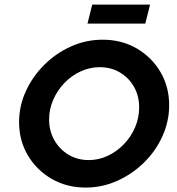

<svg xmlns="http://www.w3.org/2000/svg" viewBox="-20 -812 776 844"><path d="M356.2 12.5Q273.6 12.5 207.3 -25.7Q141 -63.9 102.4 -129.2Q63.9 -194.4 63.9 -275Q63.9 -346.5 93.8 -411.5Q123.6 -476.4 175 -527.4Q226.4 -578.5 292.4 -608Q358.3 -637.5 431.2 -637.5Q514.6 -637.5 580.6 -599.3Q646.5 -561.1 685.1 -495.8Q723.6 -430.6 723.6 -349.3Q723.6 -278.5 694.1 -213.2Q664.6 -147.9 612.8 -97.2Q561.1 -46.5 495.1 -17Q429.2 12.5 356.2 12.5ZM370.1 -108.3Q413.9 -108.3 453.8 -127.1Q493.8 -145.8 525 -178.5Q556.2 -211.1 574 -252.8Q591.7 -294.4 591.7 -339.6Q591.7 -390.3 569.1 -430.2Q546.5 -470.1 507.3 -493.4Q468.1 -516.7 418.1 -516.7Q374.3 -516.7 334 -497.9Q293.8 -479.2 262.8 -446.9Q231.9 -414.6 213.9 -373.3Q195.8 -331.9 195.8 -286.8Q195.8 -236.8 218.8 -196.2Q241.7 -155.6 281.2 -131.9Q320.8 -108.3 370.1 -108.3ZM364.6 -708.3 385.4 -791.7H639.6L618.8 -708.3Z"/></svg>

Font: Afacad
Style: Bold Italic
Weight: 700
Italic angle: -14°
Designer: Kristian Moeller
Foundry: Dicotype
Version: Version 1.000; ttfautohint (v1.8.4.7-5d5b)